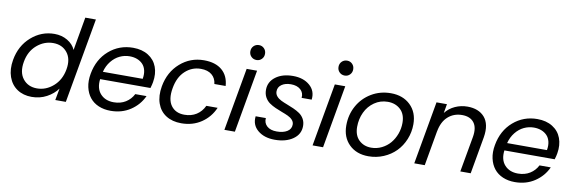

<svg xmlns="http://www.w3.org/2000/svg" viewBox="-54 -1202 4922 1646"><g transform="rotate(10 2407.0 -379.0)"><path d="M40 -275.9Q62 -401.9 150.1 -479.5Q238.3 -557.1 352.1 -557.1Q415.5 -557.1 465.3 -527.6Q515.1 -498 536.1 -450.2L586.9 -740.2H679.2L547.9 0H456.1L475.1 -103Q439.9 -54.2 381.1 -22.7Q322.3 8.8 251 8.8Q177.7 8.8 124.8 -26.6Q71.8 -62 48.6 -127.4Q25.4 -192.9 40 -275.9ZM504.9 -274.9Q521.5 -367.2 477.3 -422.6Q433.1 -478 355 -478Q276.4 -478 213.1 -423.6Q149.9 -369.1 133.8 -275.9Q117.2 -182.1 161.1 -126.5Q205.1 -70.8 283.2 -70.8Q361.3 -70.8 424.8 -126.2Q488.3 -181.6 504.9 -274.9Z M1020 -480Q974.6 -480 933.6 -460.4Q892.6 -440.9 861.1 -401.6Q829.6 -362.3 815.9 -309.1H1162.6Q1169.9 -350.1 1162.1 -382.8Q1154.3 -415.5 1134.3 -436.5Q1114.3 -457.5 1085 -468.8Q1055.7 -480 1020 -480ZM1220.7 -168.9Q1184.6 -89.8 1110.4 -40.5Q1036.1 8.8 938 8.8Q879.9 8.8 833.3 -11Q786.6 -30.8 757.1 -67.9Q727.5 -105 715.8 -157.5Q704.1 -210 715.8 -274.9Q738.8 -403.3 827.4 -480.2Q916 -557.1 1036.6 -557.1Q1114.7 -557.1 1169.2 -522.9Q1223.6 -488.8 1245.6 -429.7Q1267.6 -370.6 1254.9 -296.9Q1251.5 -275.4 1241.7 -243.2H803.7Q793.5 -161.6 835.7 -114.7Q877.9 -67.9 951.7 -67.9Q1011.2 -67.9 1055.2 -95.2Q1099.1 -122.6 1122.6 -168.9Z M1335.4 -274.9Q1358.4 -402.3 1446.8 -479.7Q1535.2 -557.1 1653.3 -557.1Q1754.4 -557.1 1811 -508.3Q1867.7 -459.5 1873.5 -372.1H1775.4Q1770 -422.4 1734.9 -451.2Q1699.7 -480 1639.6 -480Q1562 -480 1503.9 -426.3Q1445.8 -372.6 1429.2 -274.9Q1411.6 -175.8 1450.7 -121.8Q1489.7 -67.9 1567.4 -67.9Q1627 -67.9 1671.4 -95.9Q1715.8 -124 1740.2 -175.8H1838.4Q1802.2 -91.8 1727.5 -41.5Q1652.8 8.8 1553.2 8.8Q1475.6 8.8 1420.9 -25.6Q1366.2 -60.1 1343.3 -124.8Q1320.3 -189.5 1335.4 -274.9Z M1928.2 0 2025.4 -547.9H2116.2L2019.5 0ZM2095.2 -637.2Q2067.4 -637.2 2048.8 -655.8Q2030.3 -674.3 2030.3 -702.1Q2030.3 -730 2048.8 -748.5Q2067.4 -767.1 2095.2 -767.1Q2121.6 -767.1 2139.9 -748.5Q2158.2 -730 2158.2 -702.1Q2158.2 -674.3 2139.9 -655.8Q2121.6 -637.2 2095.2 -637.2Z M2586.9 -148.9Q2586.9 -76.7 2525.1 -33.9Q2463.4 8.8 2367.2 8.8Q2275.4 8.8 2219.2 -38.1Q2163.1 -85 2171.9 -161.1H2260.7Q2256.8 -118.2 2286.6 -91.1Q2316.4 -64 2372.1 -64Q2427.7 -64 2462.4 -85.4Q2497.1 -106.9 2497.1 -146Q2497.1 -168.5 2481.7 -185.5Q2466.3 -202.6 2441.9 -214.1Q2417.5 -225.6 2387.9 -236.3Q2358.4 -247.1 2328.9 -260.3Q2299.3 -273.4 2274.9 -290.5Q2250.5 -307.6 2235.1 -335.4Q2219.7 -363.3 2219.7 -399.9Q2219.7 -470.2 2278.1 -513.7Q2336.4 -557.1 2428.7 -557.1Q2519.5 -557.1 2574.7 -509Q2629.9 -460.9 2620.1 -384.8H2532.7Q2537.6 -429.2 2507.1 -456.5Q2476.6 -483.9 2422.9 -483.9Q2373.5 -483.9 2342.3 -461.9Q2311 -439.9 2311 -402.8Q2311 -378.9 2326.2 -360.8Q2341.3 -342.8 2365.7 -330.8Q2390.1 -318.8 2419.4 -307.9Q2448.7 -296.9 2478.3 -283.7Q2507.8 -270.5 2532.2 -253.9Q2556.6 -237.3 2571.8 -210.4Q2586.9 -183.6 2586.9 -148.9Z M2695.8 0 2793 -547.9H2883.8L2787.1 0ZM2862.8 -637.2Q2835 -637.2 2816.4 -655.8Q2797.9 -674.3 2797.9 -702.1Q2797.9 -730 2816.4 -748.5Q2835 -767.1 2862.8 -767.1Q2889.2 -767.1 2907.5 -748.5Q2925.8 -730 2925.8 -702.1Q2925.8 -674.3 2907.5 -655.8Q2889.2 -637.2 2862.8 -637.2Z M3515.6 -328.1Q3515.6 -258.8 3490 -196.3Q3464.4 -133.8 3420.2 -88.9Q3376 -43.9 3314.2 -17.6Q3252.4 8.8 3182.6 8.8Q3078.1 8.8 3014.4 -53.7Q2950.7 -116.2 2950.7 -219.2Q2950.7 -312 2993.2 -389.2Q3035.6 -466.3 3111.6 -511.7Q3187.5 -557.1 3280.8 -557.1Q3385.7 -557.1 3450.7 -494.4Q3515.6 -431.6 3515.6 -328.1ZM3044.4 -223.1Q3044.4 -148.9 3086.7 -108.4Q3128.9 -67.9 3193.4 -67.9Q3241.7 -67.9 3284.7 -89.1Q3327.6 -110.4 3357.4 -145.5Q3387.2 -180.7 3404.3 -227.1Q3421.4 -273.4 3421.4 -323.2Q3421.4 -398.9 3377.7 -439.5Q3334 -480 3267.6 -480Q3202.6 -480 3150.9 -444.1Q3099.1 -408.2 3071.8 -349.9Q3044.4 -291.5 3044.4 -223.1Z M3981.9 0 4037.1 -310.1Q4051.3 -392.1 4017.8 -435.5Q3984.4 -479 3914.1 -479Q3842.3 -479 3791.7 -434.1Q3741.2 -389.2 3726.1 -303.2V-305.2L3672.4 0H3581.1L3678.2 -547.9H3769L3755.4 -469.2Q3789.1 -512.2 3839.8 -535.2Q3890.6 -558.1 3947.3 -558.1Q3995.1 -558.1 4032.7 -543.5Q4070.3 -528.8 4095.9 -499.5Q4121.6 -470.2 4130.4 -426.3Q4139.2 -382.3 4129.4 -323.2L4072.3 0Z M4539.1 -480Q4493.7 -480 4452.6 -460.4Q4411.6 -440.9 4380.1 -401.6Q4348.6 -362.3 4335 -309.1H4681.6Q4689 -350.1 4681.2 -382.8Q4673.3 -415.5 4653.3 -436.5Q4633.3 -457.5 4604 -468.8Q4574.7 -480 4539.1 -480ZM4739.7 -168.9Q4703.6 -89.8 4629.4 -40.5Q4555.2 8.8 4457 8.8Q4398.9 8.8 4352.3 -11Q4305.7 -30.8 4276.1 -67.9Q4246.6 -105 4234.9 -157.5Q4223.1 -210 4234.9 -274.9Q4257.8 -403.3 4346.4 -480.2Q4435.1 -557.1 4555.7 -557.1Q4633.8 -557.1 4688.2 -522.9Q4742.7 -488.8 4764.6 -429.7Q4786.6 -370.6 4773.9 -296.9Q4770.5 -275.4 4760.7 -243.2H4322.8Q4312.5 -161.6 4354.7 -114.7Q4397 -67.9 4470.7 -67.9Q4530.3 -67.9 4574.2 -95.2Q4618.2 -122.6 4641.6 -168.9Z"/></g></svg>

Font: SVN-Poppins
Style: Italic
Weight: 400
Italic angle: -10°
Designer: Ninad Kale (Devanagari), Jonny Pinhorn (Latin)
Foundry: Indian Type Foundry
Version: Version 3.002 2017